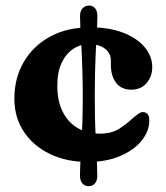

<svg xmlns="http://www.w3.org/2000/svg" viewBox="-20 -575 585 675"><path d="M313.1 -235Q313.1 -191.1 314 -154.8Q315 -118.6 316.3 -88.9Q317.6 -59.2 318.9 -35.3Q320.3 -11.4 321.2 7.8Q322.1 26.9 322.1 42.5Q322.1 60.1 313.8 69.8Q305.6 79.5 291.2 79.5Q278.5 79.5 269.8 70Q261.1 60.5 261.1 40.5Q261.1 25.4 262.1 6.6Q263.1 -12.3 264.5 -36Q266 -59.7 267.5 -89.2Q269 -118.7 269.9 -154.9Q270.9 -191.2 270.9 -235Q270.9 -280.1 269.9 -317.1Q269 -354.1 267.5 -384.4Q266.1 -414.7 264.7 -439Q263.3 -463.4 262.3 -483Q261.4 -502.6 261.4 -518.5Q261.4 -536.1 270.3 -545.8Q279.2 -555.5 293.9 -555.5Q306 -555.5 314.2 -546Q322.4 -536.5 322.4 -516.5Q322.4 -501.1 321.4 -481.7Q320.5 -462.4 319.1 -438.3Q317.7 -414.2 316.3 -384.1Q314.9 -354.1 314 -317.1Q313.1 -280.1 313.1 -235ZM515.2 -338.8Q515.2 -305.7 495.1 -282.7Q475.1 -259.7 441.6 -259.7Q406.4 -259.7 388.1 -284Q369.8 -308.3 369.8 -347.1V-362.4Q369.8 -388.2 348.8 -404Q327.7 -419.8 292.8 -419.8Q262.7 -419.8 237.3 -403.1Q212 -386.4 196.7 -354.1Q181.5 -321.8 181.5 -274.1Q181.5 -218.6 201.1 -180.8Q220.8 -143 254.5 -124Q288.3 -105.1 330.4 -105.1Q371.8 -105.1 398.6 -122.1Q425.5 -139.1 450.9 -163.1Q463.3 -173.1 470 -177.2Q476.7 -181.3 483.3 -180.9Q493.7 -180.5 499.3 -173.2Q505 -166 504.9 -150.5Q504.4 -112.3 476.9 -79.2Q449.5 -46.2 401 -25.9Q352.5 -5.6 288.8 -5.6Q214.2 -5.6 155.7 -33.6Q97.3 -61.7 63.9 -111.8Q30.5 -161.9 30.5 -228.4Q30.5 -300.1 63.3 -356.7Q96 -413.3 155.9 -446.1Q215.9 -478.9 297.4 -478.9Q364.5 -478.9 413.2 -459.9Q461.9 -441 488.5 -409.2Q515.2 -377.5 515.2 -338.8Z"/></svg>

Font: Fraunces SuperSoft Wonky
Style: Regular
Weight: 900
Version: Version 1.000;[b76b70a41]